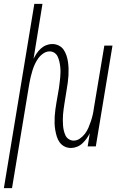

<svg xmlns="http://www.w3.org/2000/svg" viewBox="-31 -755 651 990"><path d="M-11 215 146 -735H188L142 -452Q149 -466 158 -479.5Q167 -493 179.5 -504.5Q192 -516 207.5 -522Q223 -528 238 -528Q256 -528 271.5 -520.5Q287 -513 296.5 -499.5Q306 -486 311.5 -469.5Q317 -453 319.5 -436Q322 -419 322.5 -401.5Q323 -384 322 -366Q321 -348 318.5 -330Q316 -312 313 -294L301 -219Q299 -205 297 -191.5Q295 -178 294 -164Q293 -150 293 -136Q293 -122 294 -108.5Q295 -95 298 -82Q301 -69 306.5 -57Q312 -45 323.5 -37.5Q335 -30 349 -30Q366 -30 381 -40.5Q396 -51 407 -65.5Q418 -80 425 -96.5Q432 -113 437.5 -129.5Q443 -146 447 -163Q451 -180 453 -197L507 -520H549L463 0H421L432 -68Q425 -54 415.5 -40.5Q406 -27 393.5 -15.5Q381 -4 365.5 2Q350 8 335 8Q317 8 302 0.5Q287 -7 277 -20.5Q267 -34 262 -50.5Q257 -67 254 -84Q251 -101 250.5 -118.5Q250 -136 251 -154Q252 -172 254.5 -190Q257 -208 260 -226L273 -301Q275 -315 276.5 -328.5Q278 -342 279.5 -356Q281 -370 281 -384Q281 -398 279.5 -411.5Q278 -425 275 -438Q272 -451 266.5 -463Q261 -475 250 -482.5Q239 -490 225 -490Q208 -490 192.5 -479.5Q177 -469 166.5 -454.5Q156 -440 148.5 -423.5Q141 -407 136 -390.5Q131 -374 127 -357Q123 -340 120 -323L31 215Z"/></svg>

Font: Iosevka Extralight Extended
Style: Italic
Weight: 200
Width: 7
Italic angle: -9°
Monospace: yes
Designer: Belleve Invis
Foundry: Belleve Invis
Version: Version 32.5.0; ttfautohint (v1.8.4)